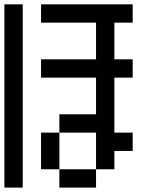

<svg xmlns="http://www.w3.org/2000/svg" viewBox="-20 -853 707 873"><path d="M0 0V-833.3H83.3V0ZM166.7 -83.3V-250H250V-83.3ZM166.7 -500V-583.3H416.7V-750H166.7V-833.3H583.3V-750H500V-583.3H583.3V-500H500V-250H583.3V-166.7H500V-83.3H416.7V-250H250V-333.3H416.7V-500ZM250 -83.3H416.7V0H250Z"/></svg>

Font: Galmuri11 Condensed
Style: Regular
Weight: 400
Width: 3
Designer: Lee Minseo (quiple)
Version: Version 2.399;hotconv 1.1.1;makeotfexe 2.6.0 DEVELOPMENT